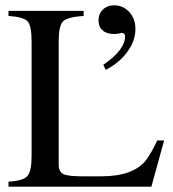

<svg xmlns="http://www.w3.org/2000/svg" viewBox="-20 -703 651 723"><path d="M378 -440 369 -459Q451 -515 451 -566Q451 -579 437 -579Q435 -579 430 -577Q418 -575 410 -575Q382 -575 366.5 -588.5Q351 -602 351 -626Q351 -651 367.5 -667Q384 -683 410 -683Q444 -683 467 -657.5Q490 -632 490 -594Q490 -549 459 -507Q428 -465 378 -440ZM598 -174 550 0H12V-19Q67 -22 83 -40Q99 -58 99 -115V-546Q99 -605 84.5 -622Q70 -639 12 -643V-662H295V-643Q234 -639 217.5 -622.5Q201 -606 201 -548V-84Q201 -56 218.5 -47.5Q236 -39 291 -39H361Q482 -39 530 -100Q550 -127 572 -174Z"/></svg>

Font: STIX MathJax Latin
Style: Regular
Weight: 400
Designer: MicroPress Inc., with final additions and corrections provided by Coen Hoffman, Elsevier (retired)
Version: Version 1.1.1